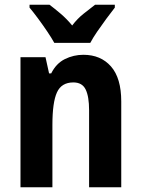

<svg xmlns="http://www.w3.org/2000/svg" viewBox="-20 -786 593 806"><path d="M330 -556Q403 -556 446 -507Q489 -458 489 -360V0H354V-323Q354 -381 339.5 -410.5Q325 -440 288 -440Q238 -440 219 -398Q200 -356 200 -262V0H66V-546H171L186 -478H195Q216 -520 252.5 -538Q289 -556 330 -556ZM208 -606Q197 -626 178.5 -653.5Q160 -681 140 -708Q120 -735 104 -754V-766H188Q208 -751 234 -729Q260 -707 283 -679Q305 -708 331 -728.5Q357 -749 379 -766H462V-754Q447 -735 427 -708Q407 -681 388.5 -654Q370 -627 359 -606Z"/></svg>

Font: Noto Sans Kannada Condensed
Style: Bold
Weight: 700
Width: 3
Designer: Jelle Bosma - Monotype Design Team
Foundry: Monotype Imaging Inc.
Version: Version 2.005; ttfautohint (v1.8.4.7-5d5b)